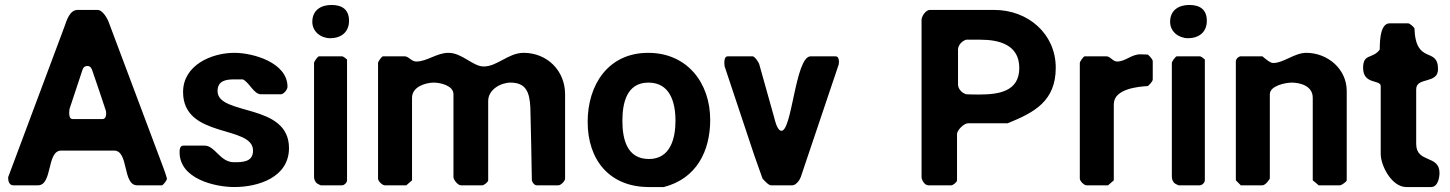

<svg xmlns="http://www.w3.org/2000/svg" viewBox="-20 -747 5846 774"><path d="M13 -27C13 -15 19 0 33 0H133C193 0 167 -140 227 -140H440C500 -140 473 0 533 0H633C637 0 654 -21 653 -27C653 -29 644 -57 640 -67C607 -155 453 -565 420 -653C415 -669 395 -707 373 -707H293C260 -707 248 -662 240 -640C206 -549 47 -124 13 -33ZM259 -293C259 -296 260 -306 260 -307L313 -467C317 -478 324 -481 333 -481C345 -481 350 -470 353 -460C362 -436 399 -324 407 -300C407 -299 408 -292 408 -290C408 -282 406 -267 393 -267H273C259 -267 259 -285 259 -293Z M704 -133C704 -26 846 7 925 7C1021 7 1145 -32 1145 -150C1145 -334 857 -279 857 -380C857 -422 891 -427 925 -427H959C986 -414 1003 -367 1032 -367H1112C1124 -367 1139 -386 1139 -397C1139 -495 1000 -534 925 -534C832 -534 718 -484 718 -376C718 -187 1000 -244 1000 -140C1000 -94 959 -93 923 -93C867 -93 847 -160 805 -160H719C704 -160 704 -141 704 -133Z M1359 -520H1266C1261 -520 1246 -499 1246 -493V-33C1246 -24 1251 -12 1259 -7C1262 -5 1272 0 1273 0H1359C1368 0 1379 -11 1379 -20V-507C1376 -510 1364 -520 1359 -520ZM1239 -659C1239 -619 1274 -593 1311 -593C1356 -593 1387 -618 1387 -663C1387 -709 1359 -727 1316 -727C1274 -727 1239 -706 1239 -659Z M1658 -499C1638 -499 1628 -520 1611 -520H1524C1519 -520 1504 -499 1504 -493V-27C1504 -17 1521 0 1531 0H1618L1641 -20V-353C1641 -398 1697 -414 1729 -414C1753 -414 1808 -403 1808 -367V-33C1808 -23 1825 0 1838 0H1924C1931 0 1948 -13 1948 -20V-340C1948 -386 1999 -414 2038 -414C2102 -414 2115 -373 2118 -313C2119 -269 2124 -64 2124 -20C2126 -11 2134 0 2144 0H2231C2241 0 2258 -17 2258 -27V-367C2258 -463 2185 -534 2091 -534C2029 -534 1985 -479 1930 -479C1886 -479 1843 -534 1788 -534C1740 -534 1702 -499 1658 -499Z M2349 -256C2349 -101 2438 7 2596 7H2656C2788 -27 2843 -138 2843 -264C2843 -413 2750 -534 2593 -534C2431 -534 2349 -404 2349 -256ZM2489 -260C2489 -333 2507 -414 2594 -414C2681 -414 2703 -335 2703 -260C2703 -188 2682 -106 2596 -106C2508 -106 2489 -185 2489 -260Z M3054 -27C3057 -24 3077 0 3088 0H3174C3189 0 3204 -21 3208 -33L3361 -487C3361 -487 3362 -495 3362 -497C3362 -505 3361 -520 3348 -520H3248C3185 -520 3173 -209 3128 -220C3111 -224 3102 -270 3101 -273C3092 -305 3050 -455 3041 -487C3039 -496 3022 -520 3014 -520H2914C2900 -520 2900 -501 2900 -493C2900 -491 2901 -482 2901 -480L3021 -120C3026 -106 3049 -41 3054 -27Z M4236 -474C4236 -611 4124 -707 3988 -707H3728C3712 -707 3695 -681 3695 -667V-33C3695 -22 3707 0 3722 0H3815C3822 0 3838 -13 3838 -20V-207C3838 -222 3866 -250 3882 -250H4042C4151 -294 4236 -340 4236 -474ZM3875 -587H3932C4009 -587 4089 -566 4089 -473C4089 -378 4006 -366 3928 -366C3920 -366 3883 -366 3875 -367C3858 -372 3842 -388 3842 -407V-547C3842 -565 3858 -582 3875 -587Z M4483 -499C4466 -499 4456 -520 4440 -520H4353C4348 -520 4333 -499 4333 -493V-27C4333 -17 4350 0 4360 0H4447L4470 -20V-327C4470 -389 4569 -398 4607 -400C4612 -404 4627 -418 4627 -427V-500C4627 -509 4612 -523 4607 -527C4602 -527 4581 -528 4577 -528C4540 -528 4518 -499 4483 -499Z M4817 -520H4724C4719 -520 4704 -499 4704 -493V-33C4704 -24 4709 -12 4717 -7C4720 -5 4730 0 4731 0H4817C4826 0 4837 -11 4837 -20V-507C4834 -510 4822 -520 4817 -520ZM4697 -659C4697 -619 4732 -593 4769 -593C4814 -593 4845 -618 4845 -663C4845 -709 4817 -727 4774 -727C4732 -727 4697 -706 4697 -659Z M4962 -20 4982 0H5069C5076 0 5085 -8 5089 -13C5092 -17 5099 -26 5099 -27V-367C5099 -402 5164 -414 5187 -414C5221 -414 5272 -401 5272 -353V-20L5296 0H5382C5388 0 5409 -15 5409 -20V-380C5409 -470 5331 -534 5246 -534C5198 -534 5155 -493 5112 -493C5099 -493 5074 -516 5069 -520H4982C4973 -520 4962 -509 4962 -500Z M5475 -473C5475 -405 5546 -427 5546 -400V-127C5546 -78 5591 7 5649 7H5749C5777 7 5783 -32 5783 -50C5783 -124 5689 -88 5689 -167V-387C5689 -438 5777 -407 5777 -468C5777 -561 5687 -483 5682 -633C5679 -638 5664 -653 5656 -653H5582C5538 -653 5543 -556 5542 -547C5513 -508 5475 -533 5475 -473Z"/></svg>

Font: Asimov Print
Style: C
Weight: 500
Designer: Google
Version: Version 2.000980: 2014